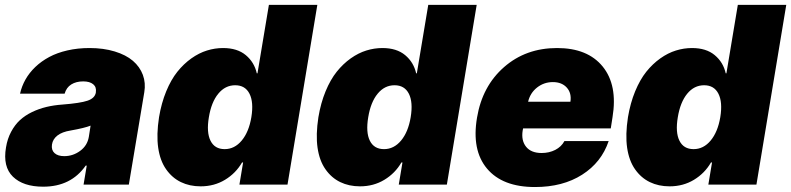

<svg xmlns="http://www.w3.org/2000/svg" viewBox="-20 -747 3202 777"><path d="M154.8 8.5Q73.9 8.5 32.3 -32Q-9.2 -72.4 4.3 -150.6Q9.9 -185.4 24.9 -213.4Q39.8 -241.5 60.5 -260.7Q81.3 -279.8 109.2 -293.3Q137.1 -306.8 167.4 -314.1Q197.8 -321.4 233 -323.9Q304.7 -329.5 334.2 -339.5Q363.6 -349.4 367.9 -372.2V-373.6Q371.1 -394.5 357.1 -406.1Q343 -417.6 316.8 -417.6Q288 -417.6 268.3 -405.2Q248.6 -392.8 241.5 -367.9H61.1Q67.8 -398.1 83.1 -425.2Q98.4 -452.4 122.9 -475.9Q147.4 -499.3 179.2 -516.3Q210.9 -533.4 252.7 -543Q294.4 -552.6 342.3 -552.6Q399.1 -552.6 444.4 -538.7Q489.7 -524.9 517.8 -500.9Q545.8 -476.9 558.1 -444.1Q570.3 -411.2 563.9 -373.6L501.4 0H318.2L331 -76.7H326.7Q267.4 8.5 154.8 8.5ZM240.1 -115.1Q275.2 -115.1 304.3 -136.4Q333.5 -157.7 339.5 -193.2L346.6 -238.6Q322.8 -229 265.6 -218.8Q231.5 -213.4 212.5 -198.7Q193.5 -183.9 190.3 -161.9Q187.1 -139.9 200.6 -127.5Q214.1 -115.1 240.1 -115.1Z M791.9 7.1Q747.5 7.1 712 -10.1Q676.5 -27.3 652.2 -62Q627.8 -96.6 620.2 -149.1Q612.6 -201.7 623.6 -272.7Q633.2 -330.3 652.7 -377.5Q672.2 -424.7 697.8 -456.7Q723.4 -488.6 754.4 -510.7Q785.5 -532.7 817.6 -542.6Q849.8 -552.6 882.8 -552.6Q940.3 -552.6 974.8 -523.8Q1009.2 -495 1019.2 -450.3H1022L1068.2 -727.3H1264.2L1143.5 0H948.9L963.8 -89.5H959.5Q934.3 -45.8 890.6 -19.4Q846.9 7.1 791.9 7.1ZM889.2 -143.5Q929.3 -143.5 958.3 -178.3Q987.2 -213.1 997.2 -272.7Q1007.1 -333.5 989.7 -367.7Q972.3 -402 931.8 -402Q891.3 -402 863.3 -367.7Q835.2 -333.5 825.3 -272.7Q815 -211.6 831.9 -177.6Q848.7 -143.5 889.2 -143.5Z M1436.8 7.1Q1392.4 7.1 1356.9 -10.1Q1321.4 -27.3 1297.1 -62Q1272.7 -96.6 1265.1 -149.1Q1257.5 -201.7 1268.5 -272.7Q1278.1 -330.3 1297.6 -377.5Q1317.1 -424.7 1342.7 -456.7Q1368.3 -488.6 1399.3 -510.7Q1430.4 -532.7 1462.5 -542.6Q1494.7 -552.6 1527.7 -552.6Q1585.2 -552.6 1619.7 -523.8Q1654.1 -495 1664.1 -450.3H1666.9L1713.1 -727.3H1909.1L1788.4 0H1593.8L1608.7 -89.5H1604.4Q1579.2 -45.8 1535.5 -19.4Q1491.8 7.1 1436.8 7.1ZM1534.1 -143.5Q1574.2 -143.5 1603.2 -178.3Q1632.1 -213.1 1642 -272.7Q1652 -333.5 1634.6 -367.7Q1617.2 -402 1576.7 -402Q1536.2 -402 1508.2 -367.7Q1480.1 -333.5 1470.2 -272.7Q1459.9 -211.6 1476.7 -177.6Q1493.6 -143.5 1534.1 -143.5Z M2144.9 9.9Q2013.5 9.9 1950.8 -64.8Q1888.1 -139.6 1910.5 -271.3Q1931.8 -398.4 2019.9 -475.5Q2108 -552.6 2234.4 -552.6Q2358.3 -552.6 2419.2 -477.5Q2480.1 -402.3 2458.8 -272.7L2451.7 -227.3H2096.9L2095.2 -218.8Q2088.8 -178.3 2109 -153.1Q2129.3 -127.8 2171.9 -127.8Q2202.4 -127.8 2227.1 -140.4Q2251.8 -153.1 2264.2 -176.1H2443.2Q2414.1 -89.8 2335.8 -40Q2257.5 9.9 2144.9 9.9ZM2117.2 -335.2H2288.4Q2293.7 -370.4 2273.6 -392.6Q2253.6 -414.8 2217.3 -414.8Q2181.5 -414.8 2153.4 -392.8Q2125.4 -370.7 2117.2 -335.2Z M2689.6 7.1Q2645.2 7.1 2609.7 -10.1Q2574.2 -27.3 2549.9 -62Q2525.6 -96.6 2517.9 -149.1Q2510.3 -201.7 2521.3 -272.7Q2530.9 -330.3 2550.4 -377.5Q2570 -424.7 2595.5 -456.7Q2621.1 -488.6 2652.2 -510.7Q2683.2 -532.7 2715.4 -542.6Q2747.5 -552.6 2780.5 -552.6Q2838.1 -552.6 2872.5 -523.8Q2907 -495 2916.9 -450.3H2919.7L2965.9 -727.3H3161.9L3041.2 0H2846.6L2861.5 -89.5H2857.2Q2832 -45.8 2788.4 -19.4Q2744.7 7.1 2689.6 7.1ZM2786.9 -143.5Q2827.1 -143.5 2856 -178.3Q2884.9 -213.1 2894.9 -272.7Q2904.8 -333.5 2887.4 -367.7Q2870 -402 2829.5 -402Q2789.1 -402 2761 -367.7Q2733 -333.5 2723 -272.7Q2712.7 -211.6 2729.6 -177.6Q2746.4 -143.5 2786.9 -143.5Z"/></svg>

Font: Karasuma Gothic
Style: Italic
Weight: 900
Italic angle: -9.39999°
Designer: Rasmus Andersson / Ryoko Nishizuka
Foundry: Genbu
Version: Version 1.00